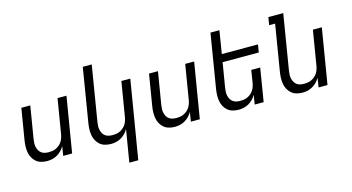

<svg xmlns="http://www.w3.org/2000/svg" viewBox="-96 -1132 3193 1743"><g transform="rotate(-15 1500.0 -260.0)"><path d="M221 8Q192 8 165 0.5Q138 -7 118 -24Q98 -41 85 -65Q72 -89 67.5 -116.5Q63 -144 64 -172.5Q65 -201 70 -230L118 -520H202L152 -218Q149 -199 148 -180Q147 -161 151 -143.5Q155 -126 163.5 -110.5Q172 -95 186 -84.5Q200 -74 218 -70Q236 -66 255 -66Q272 -66 289 -68.5Q306 -71 323 -79Q340 -87 354.5 -99Q369 -111 379 -126.5Q389 -142 395 -159Q401 -176 404 -193L458 -520H542L456 0H372L386 -88Q374 -66 355.5 -47Q337 -28 315 -15.5Q293 -3 269 2.5Q245 8 221 8Z M936 215 986 -88Q974 -66 955.5 -47Q937 -28 915 -15.5Q893 -3 869 2.5Q845 8 821 8Q792 8 765 0.5Q738 -7 718 -24Q698 -41 685 -65Q672 -89 667.5 -116.5Q663 -144 664 -172.5Q665 -201 670 -230L753 -735H837L752 -218Q749 -199 748 -180Q747 -161 751 -143.5Q755 -126 763.5 -110.5Q772 -95 786 -84.5Q800 -74 818 -70Q836 -66 855 -66Q872 -66 889 -68.5Q906 -71 923 -79Q940 -87 954.5 -99Q969 -111 979 -126.5Q989 -142 995 -159Q1001 -176 1004 -193L1058 -520H1142L1020 215Z M1421 8Q1392 8 1365 0.5Q1338 -7 1318 -24Q1298 -41 1285 -65Q1272 -89 1267.5 -116.5Q1263 -144 1264 -172.5Q1265 -201 1270 -230L1318 -520H1402L1352 -218Q1349 -199 1348 -180Q1347 -161 1351 -143.5Q1355 -126 1363.5 -110.5Q1372 -95 1386 -84.5Q1400 -74 1418 -70Q1436 -66 1455 -66Q1472 -66 1489 -68.5Q1506 -71 1523 -79Q1540 -87 1554.5 -99Q1569 -111 1579 -126.5Q1589 -142 1595 -159Q1601 -176 1604 -193L1658 -520H1742L1656 0H1572L1586 -88Q1574 -66 1555.5 -47Q1537 -28 1515 -15.5Q1493 -3 1469 2.5Q1445 8 1421 8Z M2021 8Q1992 8 1965 0.5Q1938 -7 1918 -24Q1898 -41 1885 -65Q1872 -89 1867.5 -116.5Q1863 -144 1864 -172.5Q1865 -201 1870 -230L1953 -735H2037L2002 -520H2342L2330 -447H1990L1952 -218Q1949 -199 1948 -180Q1947 -161 1951 -143.5Q1955 -126 1963.5 -110.5Q1972 -95 1986 -84.5Q2000 -74 2018 -70Q2036 -66 2055 -66Q2072 -66 2089 -68.5Q2106 -71 2123 -79Q2140 -87 2154.5 -99Q2169 -111 2179 -126.5Q2189 -142 2195 -159Q2201 -176 2204 -193L2223 -312H2307L2256 0H2172L2186 -88Q2174 -66 2155.5 -47Q2137 -28 2115 -15.5Q2093 -3 2069 2.5Q2045 8 2021 8Z M2621 8Q2592 8 2565 0.5Q2538 -7 2518 -24Q2498 -41 2485 -65Q2472 -89 2467.5 -116.5Q2463 -144 2464 -172.5Q2465 -201 2470 -230L2541 -662H2485L2497 -735H2637L2552 -218Q2549 -199 2548 -180Q2547 -161 2551 -143.5Q2555 -126 2563.5 -110.5Q2572 -95 2586 -84.5Q2600 -74 2618 -70Q2636 -66 2655 -66Q2672 -66 2689 -68.5Q2706 -71 2723 -79Q2740 -87 2754.5 -99Q2769 -111 2779 -126.5Q2789 -142 2795 -159Q2801 -176 2804 -193L2858 -520H2942L2856 0H2772L2786 -88Q2774 -66 2755.5 -47Q2737 -28 2715 -15.5Q2693 -3 2669 2.5Q2645 8 2621 8Z"/></g></svg>

Font: Iosevka Extended
Style: Italic
Weight: 400
Width: 7
Italic angle: -9°
Monospace: yes
Designer: Belleve Invis
Foundry: Belleve Invis
Version: Version 32.5.0; ttfautohint (v1.8.4)